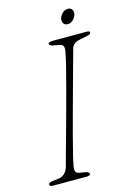

<svg xmlns="http://www.w3.org/2000/svg" viewBox="-126 -897 653 960"><g transform="rotate(-15 201.0 -417.5)"><path d="M150.5 -72Q146 -51 150.2 -40.2Q154.5 -29.5 172.5 -27.5L200 -23Q218.5 -19.5 218.5 -8.5Q218.5 -4 212.2 -2Q206 0 198.5 0H24.5Q8 0 8 -9.5Q6 -19.5 27.5 -22.5L59.5 -26.5Q79.5 -29 91.8 -40.8Q104 -52.5 110.5 -71.5Q115 -89 126.5 -130.2Q138 -171.5 153.2 -226.5Q168.5 -281.5 185 -342Q201.5 -402.5 216.5 -459.2Q231.5 -516 242.8 -561Q254 -606 258 -629.5Q262 -648.5 258.2 -658.5Q254.5 -668.5 237 -671.5L207 -677Q187.5 -680.5 187.5 -691.5Q187.5 -700 217 -700H387Q402.5 -700 402.5 -692.5Q402.5 -686.5 397.5 -683.5Q392.5 -680.5 379.5 -678L345 -671Q308.5 -665 300.5 -637.5Q293.5 -612 280.5 -565Q267.5 -518 251.5 -459.8Q235.5 -401.5 218.8 -340.5Q202 -279.5 187.5 -224.2Q173 -169 163 -128.5Q153 -88 150.5 -72ZM305.5 -761Q290.5 -761 283.8 -772Q277 -783 281 -798Q285.5 -813.5 297.8 -824.2Q310 -835 325.5 -835Q340 -835 346.8 -824.2Q353.5 -813.5 349.5 -798Q345 -783 332.8 -772Q320.5 -761 305.5 -761Z"/></g></svg>

Font: Fraunces 9pt Soft Thin
Style: Italic
Weight: 100
Italic angle: -16°
Version: Version 1.000;[b76b70a41]